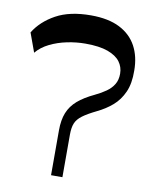

<svg xmlns="http://www.w3.org/2000/svg" viewBox="-84 -803 679 865"><g transform="rotate(10 256.0 -370.5)"><path d="M209.6 0V-204.9Q209.6 -252.7 222.9 -285.9Q236.2 -319.1 265.1 -344.2Q294.1 -369.2 340.3 -390.9Q369.2 -404.6 390.7 -419.9Q412.3 -435.1 424.5 -455.4Q436.7 -475.6 436.7 -504.2Q436.7 -534.8 419 -558.6Q401.3 -582.4 362.5 -596.6Q323.7 -610.7 260.1 -610.7Q218.5 -610.7 176 -602Q133.4 -593.2 97.4 -575.4Q61.4 -557.6 38.7 -530.2L6.9 -617.5Q39.8 -671.3 102.7 -705.9Q165.6 -740.5 262.3 -740.5Q342.1 -740.5 393.8 -714.3Q445.4 -688.2 471.2 -640.7Q496.9 -593.1 496.9 -528.9Q497.9 -470.2 480.1 -430.5Q462.3 -390.8 431.9 -364.6Q401.5 -338.4 362.6 -319.8Q322.2 -300 300.3 -283.7Q278.4 -267.5 270 -247.6Q261.6 -227.7 261.6 -194.8V0Z"/></g></svg>

Font: Savate ExtraLight
Style: Regular
Weight: 200
Designer: Max Esnée
Foundry: Plomb Type
Version: Version 2.000